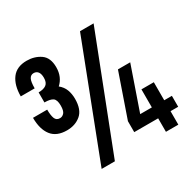

<svg xmlns="http://www.w3.org/2000/svg" viewBox="-153 -854 1023 1015"><g transform="rotate(-30 359.0 -347.0)"><path d="M101.7 -455.6Q137.3 -455.6 152.8 -444.6Q168.3 -433.7 168.3 -398.4Q168.3 -366.3 157.3 -354.3Q146.3 -342.3 132 -342.3Q109.9 -342.3 102.6 -361.7Q95.3 -381.1 95.3 -415.4H8.7Q8.7 -345.9 38.8 -306.9Q68.9 -267.9 132.4 -267.9Q182.7 -267.9 217.1 -296.7Q251.6 -325.6 251.6 -391.4Q251.6 -422 242.1 -447.1Q232.6 -472.3 209.6 -490.9Q228.6 -508.1 238.9 -531.9Q249.1 -555.7 249.1 -586Q249.1 -644.4 213.5 -669.1Q177.9 -693.7 130.1 -693.7Q69 -693.7 39.2 -653.9Q9.4 -614 9.4 -545.9H94.3Q94.3 -586.3 102.9 -602.4Q111.6 -618.6 129.4 -618.6Q146 -618.6 155.4 -606.4Q164.7 -594.1 164.7 -570.4Q164.7 -540.9 148.5 -528.9Q132.3 -517 101.7 -517ZM452.9 -687.7 187.9 0H268.7L535.9 -687.7ZM434.4 -82.3H580.4V0H656V-82.3H702.7V-149H656V-259.1H580.4V-149H509.3L600.6 -412.7H525.7L434.4 -149Z"/></g></svg>

Font: Secuela Black
Style: Regular
Weight: 900
Designer: Fernando Haro
Foundry: deFharo
Version: Version 1.704